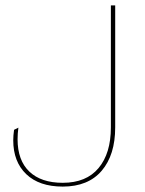

<svg xmlns="http://www.w3.org/2000/svg" viewBox="-20 -680 538 710"><path d="M406 -209Q406 -107 356 -48.5Q306 10 212 10Q125 10 77 -36Q29 -82 29 -161Q29 -179 32 -200L48 -208Q45 -186 45 -165Q45 -87 88.5 -45.5Q132 -4 212 -4Q299 -4 344.5 -58.5Q390 -113 390 -209V-660H406Z"/></svg>

Font: Work Sans Thin
Style: Regular
Weight: 260
Designer: Wei Huang
Foundry: Wei Huang
Version: Version 1.500